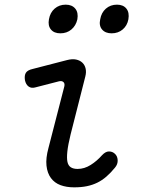

<svg xmlns="http://www.w3.org/2000/svg" viewBox="-20 -794 640 824"><path d="M132 -419Q115 -414 103 -422.5Q91 -431 87 -450Q84 -470 91 -481.5Q98 -493 120 -498L267 -536Q290 -542 306.5 -538.5Q323 -535 333.5 -525Q344 -515 347.5 -499.5Q351 -484 346 -465L283 -217Q272 -172 269 -143.5Q266 -115 269.5 -99Q273 -83 284 -76Q295 -69 313 -69Q342 -69 369 -86Q396 -103 418 -128Q433 -144 447.5 -144Q462 -144 472 -135Q484 -125 485 -107Q486 -89 473 -74Q455 -52 436.5 -36Q418 -20 397.5 -10Q377 0 353 5Q329 10 298 10Q265 10 239.5 0.5Q214 -9 198.5 -30Q183 -51 179.5 -83Q176 -115 188 -159L256 -423Q259 -436 252 -442Q245 -448 233 -445ZM459 -651Q432 -651 418 -667.5Q404 -684 410 -711Q415 -740 434.5 -757Q454 -774 482 -774Q509 -774 522.5 -757Q536 -740 531 -711Q526 -684 506.5 -667.5Q487 -651 459 -651ZM239 -651Q212 -651 198.5 -667.5Q185 -684 190 -711Q195 -740 214.5 -757Q234 -774 262 -774Q289 -774 303 -757Q317 -740 312 -711Q306 -684 286.5 -667.5Q267 -651 239 -651Z"/></svg>

Font: Maple Mono Light
Style: Italic
Weight: 300
Italic angle: -10°
Monospace: yes
Designer: subframe7536
Version: Version 7.000